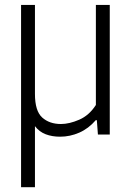

<svg xmlns="http://www.w3.org/2000/svg" viewBox="-20 -562 552 802"><path d="M68 220V-541.5H126V-169.5Q126 -98.5 156.2 -71.2Q186.5 -44 234.5 -44Q269.5 -44 311 -62Q352.5 -80 380.5 -123.5V-541.5H438.5V0H389L384.5 -60H380Q350 -25 311.2 -8Q272.5 9 231 9Q197.5 9 170.8 -1.2Q144 -11.5 126 -35V220Z"/></svg>

Font: Encode Sans SemiCondensed SemiCondensed Light
Style: Regular
Weight: 300
Width: 4
Designer: Multiple Designers
Foundry: Impallari Type
Version: Version 3.000; ttfautohint (v1.8.3) -l 8 -r 50 -G 200 -x 14 